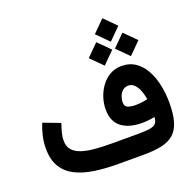

<svg xmlns="http://www.w3.org/2000/svg" viewBox="-147 -1020 1182 1171"><g transform="rotate(-20 443.5 -434.5)"><path d="M637.3 -868.7 561.1 -792.5 637.3 -716.4 713.4 -792.5ZM722.4 -744.2 646.2 -668 722.4 -591.8 798.6 -668ZM552.4 -744.2 476.3 -668 552.4 -591.8 628.6 -668ZM648.3 -301.6Q618 -301.6 598.1 -309.2Q578.2 -316.8 578.2 -344.1Q578.2 -363.5 585.6 -383Q593 -402.4 608 -415.5Q623 -428.6 645 -428.6Q664 -428.6 677.7 -417.5Q691.5 -406.5 701.3 -388.9Q711.1 -371.2 717.1 -350.6Q723 -329.9 725.9 -311Q707 -306.6 687.5 -304.1Q668 -301.6 648.3 -301.6ZM729.6 -194.1Q729.3 -164.9 715.3 -151.6Q701.2 -138.3 672.5 -134.8Q643.9 -131.2 598.9 -131.2H427.4Q371.1 -131.2 322.6 -135.3Q274.1 -139.5 237.6 -151.2Q201.2 -162.9 180.6 -186Q160.1 -209 160.1 -246.7Q160.1 -273.3 168 -302.3Q176 -331.4 184.1 -354.2L74.7 -395.4Q60.5 -361 51.1 -321.2Q41.7 -281.3 41.7 -239Q41.7 -167.3 69.4 -120.8Q97.1 -74.4 148.2 -47.9Q199.3 -21.5 270.1 -10.7Q340.9 0 427.4 0H589.7Q657.2 0 705.6 -10.2Q754 -20.4 785 -46.9Q816 -73.4 830.7 -121.6Q845.5 -169.7 845.5 -245.1Q845.5 -302.6 834.3 -357.9Q823 -413.2 799 -457.6Q774.9 -502 737 -528.6Q699.1 -555.2 646 -555.2Q604.5 -555.2 571.2 -536.2Q538 -517.2 514.6 -485.5Q491.2 -453.9 478.6 -415.7Q466 -377.4 466 -338.8Q466 -260.2 514.7 -222.9Q563.3 -185.5 648.9 -185.5Q670 -185.5 690.5 -187.8Q711 -190.1 729.6 -194.1Z"/></g></svg>

Font: Vazirmatn NL
Style: Regular
Weight: 400
Designer: Saber Rastikerdar
Foundry: Saber Rastikerdar
Version: Version 33.003